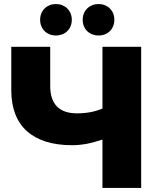

<svg xmlns="http://www.w3.org/2000/svg" viewBox="-20 -932 796 952"><path d="M680 -700H488V-394C452 -378 409 -370 362 -370C274 -370 229 -415 229 -506V-700H36V-484C36 -307 142 -212 338 -212C384 -212 433 -221 488 -240V0H680ZM469 -756C513 -756 547 -787 547 -834C547 -880 513 -912 469 -912C424 -912 390 -880 390 -834C390 -787 424 -756 469 -756ZM257 -756C302 -756 336 -787 336 -834C336 -880 302 -912 257 -912C213 -912 179 -880 179 -834C179 -787 213 -756 257 -756Z"/></svg>

Font: Montserrat-Alt1 ExtBd
Style: Regular
Weight: 800
Designer: Differentunic
Foundry: Differentunic
Version: Version 7.222